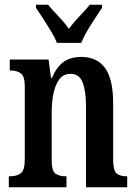

<svg xmlns="http://www.w3.org/2000/svg" viewBox="-20 -786 575 806"><path d="M17 0V-46H23Q50 -46 67 -58.5Q84 -71 84 -117V-423Q84 -466 67.5 -478Q51 -490 25 -490H21V-536H184L194 -459H198Q217 -504 246 -525.5Q275 -547 322 -547Q387 -547 421 -500.5Q455 -454 455 -352V-118Q455 -71 469 -58.5Q483 -46 510 -46H514V0H341V-339Q341 -403 327 -439.5Q313 -476 277 -476Q246 -476 229 -453Q212 -430 204.5 -393.5Q197 -357 197 -316V-113Q197 -69 212.5 -57.5Q228 -46 255 -46H259V0ZM219 -606Q210 -629 194 -655.5Q178 -682 161 -708Q144 -734 131 -753V-766H182Q200 -744 225.5 -717.5Q251 -691 269 -665Q288 -691 313.5 -717.5Q339 -744 357 -766H408V-753Q396 -734 378.5 -708Q361 -682 345.5 -655.5Q330 -629 321 -606Z"/></svg>

Font: Noto Serif Devanagari ExtraCondensed SemiBold
Style: Regular
Weight: 600
Width: 2
Designer: Universal Thirst, Indian Type Foundry and the Monotype Design Team
Foundry: Monotype Imaging Inc.
Version: Version 2.004; ttfautohint (v1.8.4.7-5d5b)